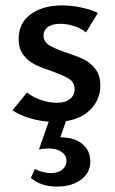

<svg xmlns="http://www.w3.org/2000/svg" viewBox="-20 -445 427 710"><path d="M224 3 203 63H206Q255 63 284.5 87.5Q314 112 314 152Q314 194 279.5 219.5Q245 245 190 245Q132 245 94 213L109 180Q139 195 169 195Q196 195 211 181.5Q226 168 226 150Q226 130 208 117Q190 104 161 104Q143 104 124 108L160 5Q121 2 85.5 -9.5Q50 -21 26 -37L80 -103Q101 -86 131 -75.5Q161 -65 190 -65Q222 -65 239 -79Q256 -93 256 -115Q256 -140 236 -153Q216 -166 171 -182Q132 -195 108 -207Q84 -219 66.5 -242Q49 -265 49 -301Q49 -360 94 -392.5Q139 -425 209 -425Q243 -425 279.5 -417.5Q316 -410 342 -397L298 -325Q280 -340 254.5 -348.5Q229 -357 203 -357Q173 -357 157 -345Q141 -333 141 -314Q141 -291 161.5 -278Q182 -265 224 -251Q264 -238 289.5 -225.5Q315 -213 333 -189.5Q351 -166 351 -129Q351 -80 318 -43.5Q285 -7 224 3Z"/></svg>

Font: Ysabeau Semibold
Style: Regular
Weight: 600
Designer: Christian Thalmann (Catharsis Fonts)
Version: Version 0.003